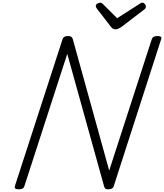

<svg xmlns="http://www.w3.org/2000/svg" viewBox="-20 -1399 1225 1433"><path d="M120 14Q84 14 91 -10L447 -1107Q451 -1119 461 -1124.5Q471 -1130 488 -1130Q503 -1130 511 -1125Q519 -1120 523 -1108L795 -126L1113 -1107Q1117 -1119 1127 -1124.5Q1137 -1130 1155 -1130Q1192 -1130 1183 -1107L829 -10Q826 2 815.5 8Q805 14 788 14Q775 14 768 10Q761 6 757 -8L482 -997L162 -10Q159 2 148.5 8Q138 14 120 14ZM1043 -1379Q1053 -1379 1061 -1369.5Q1069 -1360 1069 -1351Q1069 -1343 1066.5 -1338.5Q1064 -1334 1059 -1330L885 -1197Q872 -1189 862 -1184.5Q852 -1180 840 -1180Q830 -1180 822 -1185.5Q814 -1191 807 -1200L702 -1336Q698 -1342 696.5 -1346.5Q695 -1351 695 -1355Q695 -1366 707 -1372.5Q719 -1379 726 -1379Q736 -1379 740.5 -1375.5Q745 -1372 750 -1367L854 -1263L1017 -1367Q1024 -1372 1030 -1375.5Q1036 -1379 1043 -1379Z"/></svg>

Font: Playwrite CU Light
Style: Regular
Weight: 300
Designer: Veronika Burian, José Scaglione
Foundry: TypeTogether
Version: Version 1.002